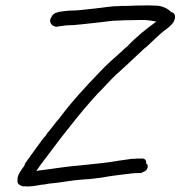

<svg xmlns="http://www.w3.org/2000/svg" viewBox="-20 -670 668 711"><path d="M45 -4C42 11 53 16 64 20H76C82 21 86 21 90 20C104 20 121 16 134 14C137 14 141 13 145 13C150 12 156 11 161 10C201 7 242 -2 283 -5C287 -5 291 -5 295 -6C314 -6 343 -11 361 -13C391 -19 423 -22 452 -26L463 -27L467 -28H472C477 -29 482 -29 487 -29H498C503 -29 507 -31 512 -34C528 -39 532 -60 521 -65C523 -75 517 -83 507 -83H487C484 -83 480 -82 478 -82H469C455 -80 435 -77 420 -75C377 -67 327 -63 282 -58C228 -54 178 -45 127 -39L114 -37C122 -46 127 -56 135 -66C154 -91 174 -118 194 -144L210 -165C216 -172 222 -180 229 -189C270 -241 313 -295 360 -342C382 -365 402 -388 426 -408C440 -420 454 -434 468 -447C483 -461 498 -475 514 -490L524 -498C546 -518 574 -547 596 -562C605 -569 613 -576 619 -583C632 -600 632 -622 615 -625C604 -636 585 -647 562 -649C551 -649 540 -650 528 -650C501 -650 472 -649 445 -648H429C422 -647 415 -647 408 -647H404C371 -644 341 -639 308 -636C291 -634 266 -631 248 -631C232 -631 212 -628 197 -626L193 -624C183 -623 174 -616 170 -606C159 -591 171 -575 181 -573C186 -571 190 -570 195 -572L211 -574C221 -576 238 -577 249 -577C256 -577 263 -578 270 -579C274 -579 278 -579 282 -580C321 -584 358 -588 396 -593C404 -593 413 -594 421 -594C428 -594 436 -595 442 -595C464 -595 486 -596 507 -596C527 -596 544 -593 559 -590C521 -563 484 -533 451 -498C444 -493 438 -487 432 -481C403 -455 375 -431 350 -404C297 -349 245 -293 199 -231C184 -215 170 -193 155 -177C151 -170 148 -165 142 -160C123 -134 104 -109 86 -83L73 -65C71 -62 72 -59 70 -56C61 -43 43 -22 45 -4Z"/></svg>

Font: Scribbler
Style: Ita
Weight: 400
Designer: Mew Too
Foundry: Cannot Into Space Fonts
Version: Version 1.001